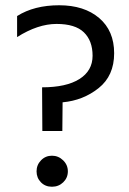

<svg xmlns="http://www.w3.org/2000/svg" viewBox="-20 -702 492 730"><path d="M177.5 -110Q202 -110 220 -92.5Q238 -75 238 -50.5Q238 -26 220.5 -9Q203 8 177.5 8Q152 8 135.5 -9Q119 -26 119 -50.5Q119 -75 136 -92.5Q153 -110 177.5 -110ZM45 -561V-641Q110 -682 205 -682Q300 -682 357 -633.5Q414 -585 414 -499.5Q414 -414 355 -367Q296 -320 218 -313L217 -204H141L140 -370Q232 -370 282 -401.5Q332 -433 332 -490Q332 -547 299 -579Q266 -611 195 -611Q124 -611 45 -561Z"/></svg>

Font: Hind Madurai
Style: Regular
Weight: 400
Designer: Jyotish Sonowal
Foundry: Indian Type Foundry
Version: Version 0.702;PS 1.0;hotconv 1.0.81;makeotf.lib2.5.63406